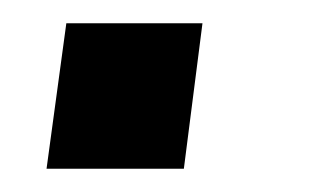

<svg xmlns="http://www.w3.org/2000/svg" viewBox="-20 -145 275 165"><path d="M154 -125H37L20 0H138Z"/></svg>

Font: United Sans Medium
Style: Italic
Weight: 500
Italic angle: -8°
Designer: Pablo Impallari, Rodrigo Fuenzalida (Modified by Dan O. Williams)
Version: Version 1.000;PS 001.000;hotconv 1.0.88;makeotf.lib2.5.64775